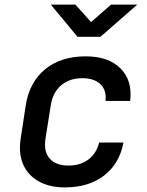

<svg xmlns="http://www.w3.org/2000/svg" viewBox="-20 -805 640 835"><path d="M262 10Q195 10 148 -16.5Q101 -43 80.5 -90.5Q60 -138 70 -203L92 -347Q108 -448 176.5 -504Q245 -560 353 -560Q452 -560 504.5 -507Q557 -454 546 -366H439Q444 -413 416.5 -439Q389 -465 338 -465Q283 -465 246.5 -434.5Q210 -404 201 -348L178 -203Q169 -146 196 -115.5Q223 -85 278 -85Q329 -85 364 -111Q399 -137 411 -185H517Q499 -92 432 -41Q365 10 262 10ZM317 -645 201 -785H308L376 -709L463 -785H577L417 -645Z"/></svg>

Font: JetBrains Mono NL SemiBold
Style: Italic
Weight: 600
Italic angle: -9°
Monospace: yes
Designer: Philipp Nurullin, Konstantin Bulenkov
Foundry: JetBrains
Version: Version 2.305; ttfautohint (v1.8.4.7-5d5b)